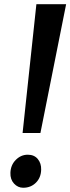

<svg xmlns="http://www.w3.org/2000/svg" viewBox="-20 -888 336 918"><path d="M154 -868H296.2L173.3 -252.2H88ZM29.8 -61.6Q31 -99 55.6 -123.7Q80.3 -148.3 112.8 -148.3Q143.7 -148.3 160.7 -127.7Q177.7 -107.1 176.8 -76.5Q175.8 -38.2 151.5 -14.3Q127.2 9.7 90.8 9.7Q65.4 9.7 47 -10.3Q28.7 -30.2 29.8 -61.6Z"/></svg>

Font: Merriweather Light
Style: Italic
Weight: 300
Italic angle: -7.8°
Designer: Eben Sorkin
Foundry: Eben Sorkin
Version: Version 2.101